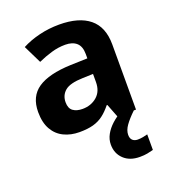

<svg xmlns="http://www.w3.org/2000/svg" viewBox="-144 -662 891 1007"><g transform="rotate(-20 302.0 -158.5)"><path d="M301.8 -557.1Q411.6 -557.1 470.2 -509.3Q528.8 -461.4 528.8 -363.8V0H424.8L396 -74.2H392.1Q368.7 -44.9 344.2 -26.4Q319.8 -7.8 288.1 1Q256.3 9.8 210.9 9.8Q162.6 9.8 124.3 -8.8Q85.9 -27.3 64 -65.7Q42 -104 42 -163.1Q42 -250 103 -291.3Q164.1 -332.5 286.1 -336.9L380.9 -339.8V-363.8Q380.9 -406.7 358.4 -426.8Q335.9 -446.8 295.9 -446.8Q256.3 -446.8 218.3 -435.5Q180.2 -424.3 142.1 -407.2L92.8 -507.8Q136.2 -530.8 190.2 -543.9Q244.1 -557.1 301.8 -557.1ZM380.9 -252.9 323.2 -251Q251 -249 222.9 -225.1Q194.8 -201.2 194.8 -162.1Q194.8 -127.9 214.8 -113.5Q234.9 -99.1 267.1 -99.1Q314.9 -99.1 347.9 -127.4Q380.9 -155.8 380.9 -208ZM444.8 110.8Q444.8 131.3 455.8 141.1Q466.8 150.9 483.9 150.9Q499.5 150.9 514.9 147.9Q530.3 145 539.6 142.1V229Q523.9 233.4 505.9 236.8Q487.8 240.2 463.9 240.2Q407.7 240.2 374.8 208.7Q341.8 177.2 341.8 127.9Q341.8 98.6 356.4 72Q371.1 45.4 396 22.7Q420.9 0 451.7 -17.1L516.6 0Q482.9 32.2 463.9 58.8Q444.8 85.4 444.8 110.8Z"/></g></svg>

Font: Wonky
Style: Regular
Weight: 400
Designer: Monotype Design Team
Foundry: Monotype Imaging Inc.
Version: Version 3.000